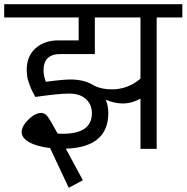

<svg xmlns="http://www.w3.org/2000/svg" viewBox="-39 -708 887 913"><path d="M828 -688V-625H706V0H629V-239Q588 -216 545 -216Q505 -216 464 -234Q476 -204 476 -170Q476 -8 274 -1L355 149L288 185L199 -4Q137 -11 100.5 -31.5Q64 -52 64 -80Q64 -108 96 -139.5Q128 -171 158 -171Q174 -171 186.5 -155Q199 -139 235 -73Q242 -72 260 -72Q398 -72 398 -170Q398 -211 369.5 -237Q341 -263 290 -263Q239 -263 129 -247Q128 -249 123.5 -257.5Q119 -266 117.5 -268.5Q116 -271 112 -279.5Q108 -288 106.5 -292Q105 -296 102 -304Q99 -312 97.5 -317Q96 -322 93.5 -330Q91 -338 90.5 -344.5Q90 -351 89 -359Q88 -367 88 -375Q88 -441 130 -478.5Q172 -516 239 -516H335V-625H-19V-688ZM629 -334V-625H412V-451H248Q168 -451 168 -373Q168 -349 179 -319Q259 -330 297 -330Q364 -330 410 -300Q446 -283 493 -283Q569 -283 629 -334Z"/></svg>

Font: FiraGO Book
Style: Regular
Weight: 350
Designer: bBox Type
Foundry: bBox Type GmbH
Version: Version 1.001;PS 001.001;hotconv 1.0.88;makeotf.lib2.5.64775